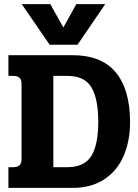

<svg xmlns="http://www.w3.org/2000/svg" viewBox="-20 -916 675 936"><path d="M86 -896H225L289 -782L352 -896H493L358 -698H222ZM21 -101H45Q66 -101 75.5 -110.5Q85 -120 85 -140V-509Q85 -546 45 -546H21V-647H333Q475 -647 544.5 -563Q614 -479 614 -321Q614 -228 582.5 -155.5Q551 -83 488 -41.5Q425 0 333 0H21ZM309 -101Q391 -101 425 -155.5Q459 -210 459 -321Q459 -435 425.5 -490.5Q392 -546 309 -546H240V-101Z"/></svg>

Font: Pridi SemiBold
Style: Regular
Weight: 600
Designer: Katatrad Team
Foundry: CadsonDemak
Version: Version 1.001